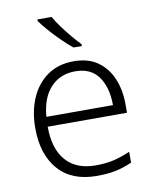

<svg xmlns="http://www.w3.org/2000/svg" viewBox="-86 -831 725 906"><g transform="rotate(-10 276.0 -378.0)"><path d="M290 -542Q358 -542 403.5 -510.5Q449 -479 472.5 -424Q496 -369 496 -298V-259H116Q116 -153 165.5 -96.5Q215 -40 307 -40Q356 -40 393 -48.5Q430 -57 474 -76V-24Q434 -6 395 2Q356 10 305 10Q185 10 121 -63Q57 -136 57 -262Q57 -343 84.5 -406Q112 -469 164 -505.5Q216 -542 290 -542ZM289 -494Q216 -494 170.5 -445Q125 -396 118 -306H437Q437 -390 400.5 -442Q364 -494 289 -494ZM224 -766Q236 -744 256.5 -716Q277 -688 299.5 -661Q322 -634 341 -615V-606H301Q276 -626 248 -653.5Q220 -681 195.5 -709Q171 -737 156 -758V-766Z"/></g></svg>

Font: RS Noto Sans Light
Style: Regular
Weight: 300
Designer: Monotype Design Team
Foundry: Monotype Imaging Inc.
Version: Version 3.10